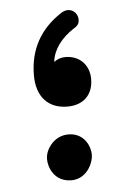

<svg xmlns="http://www.w3.org/2000/svg" viewBox="-44 -535 402 600"><g transform="rotate(-5 157.0 -235.5)"><path d="M164.1 -201.2C214.4 -201.2 245.1 -231.4 245.1 -280.8C245.1 -325.2 214.8 -356 170.4 -356C156.2 -356 144.5 -351.1 134.8 -343.8C139.2 -382.8 165 -416.5 204.6 -442.4C223.6 -452.6 222.2 -465.3 222.2 -469.7C222.2 -475.1 220.7 -480.5 218.3 -484.9C210.9 -499 197.3 -501.5 191.4 -501.5C185.1 -501.5 178.2 -499.5 170.9 -495.1C102.1 -450.7 67.9 -387.7 67.9 -307.1C67.9 -240.2 104 -201.2 164.1 -201.2ZM85.9 -42.5C85.9 -17.6 102.5 29.3 156.7 29.3C202.1 29.3 226.6 -15.6 226.6 -45.9C226.6 -70.8 208.5 -114.3 159.2 -114.3C139.2 -114.3 121.6 -106.9 107.4 -92.3C93.3 -77.1 85.9 -60.5 85.9 -42.5Z"/></g></svg>

Font: Mikhak SemiBold
Style: Regular
Weight: 600
Designer: Amin Abedi
Version: Version 3.2